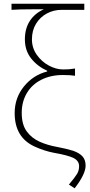

<svg xmlns="http://www.w3.org/2000/svg" viewBox="-20 -814 482 1034"><path d="M406 81Q406 52 376 37Q346 22 271 9Q218 -1 166 -25Q59 -74 59 -205Q59 -287 109 -348.5Q159 -410 234 -429V-433Q181 -457 147.5 -499.5Q114 -542 114 -602Q114 -660 140.5 -701Q167 -742 216 -764H157Q85 -764 42 -761V-794H434V-761H312Q269 -761 232.5 -741.5Q196 -722 174 -686Q152 -650 152 -602Q152 -556 178 -519Q204 -482 243 -461Q282 -440 320 -440Q338 -440 351.5 -441Q365 -442 384 -445V-406Q360 -410 318 -410Q253 -410 202.5 -384.5Q152 -359 124.5 -312.5Q97 -266 97 -206Q97 -142 125 -105Q151 -70 193 -51Q235 -32 291 -22Q334 -14 374 -2Q408 10 424.5 28.5Q441 47 441 78Q441 124 382 200L351 180Q384 141 395 122.5Q406 104 406 81Z"/></svg>

Font: Merged Yaku Han JP Thin
Style: Regular
Weight: 250
Designer: Ryoko NISHIZUKA 西塚涼子 (kana, bopomofo & ideographs); Paul D. Hunt (Latin, Greek & Cyrillic); Sandoll Communications 산돌커뮤니
Foundry: Adobe
Version: Version 2.004